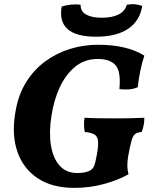

<svg xmlns="http://www.w3.org/2000/svg" viewBox="-20 -902 720 931"><path d="M455 -685Q596 -685 680 -632Q669 -600 660.5 -559.5Q652 -519 648 -479Q627 -470 604.5 -468.5Q582 -467 559 -470Q567 -555 540.5 -585.5Q514 -616 454 -616Q390 -616 344 -578Q298 -540 269.5 -478Q241 -416 230 -343Q217 -264 226.5 -200.5Q236 -137 268 -100Q300 -63 355 -63Q391 -63 415 -74Q429 -81 436 -97Q443 -113 450 -154Q458 -198 455 -220Q452 -242 437 -250.5Q422 -259 391 -262Q388 -277 387.5 -295.5Q387 -314 390 -331Q426 -329 463.5 -328.5Q501 -328 533 -328Q570 -328 603.5 -328.5Q637 -329 680 -331Q680 -314 677 -297Q674 -280 667 -262Q648 -260 637 -253.5Q626 -247 618.5 -222.5Q611 -198 601 -142Q597 -113 597.5 -95.5Q598 -78 603 -57Q554 -29 485 -10Q416 9 340 9Q233 9 163 -37.5Q93 -84 64.5 -166Q36 -248 54 -354Q67 -439 105.5 -501.5Q144 -564 199.5 -604.5Q255 -645 320.5 -665Q386 -685 455 -685ZM446 -724Q254 -724 279 -870Q299 -877 323.5 -879.5Q348 -882 371 -879Q370 -847 397.5 -831.5Q425 -816 474 -816Q523 -816 554.5 -831.5Q586 -847 595 -879Q617 -883 636.5 -881Q656 -879 670 -873Q657 -799 600 -761.5Q543 -724 446 -724Z"/></svg>

Font: Vollkorn ExtraBold
Style: Italic
Weight: 800
Italic angle: -11°
Designer: Friedrich Althausen
Foundry: Friedrich Althausen
Version: Version 5.000; ttfautohint (v1.8.3)